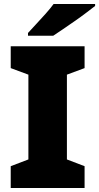

<svg xmlns="http://www.w3.org/2000/svg" viewBox="-20 -947 499 967"><path d="M406 0H34V-110L123 -144V-571L34 -604V-714H406V-604L317 -571V-144L406 -110ZM459 -917Q441 -903 414 -882.5Q387 -862 356 -840.5Q325 -819 296.5 -799.5Q268 -780 248 -767H121V-781Q138 -800 162 -825.5Q186 -851 210 -878Q234 -905 250 -927H459Z"/></svg>

Font: Noto Sans Lao Black
Style: Regular
Weight: 900
Designer: Monotype Design Team
Foundry: Monotype Imaging Inc.
Version: Version 2.003; ttfautohint (v1.8.4.7-5d5b)